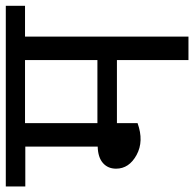

<svg xmlns="http://www.w3.org/2000/svg" viewBox="-44 -664 686 679"><g transform="rotate(-90 299.5 -324.0)"><path d="M619 -647V-579H510V-1H427V-254H204V-181Q140 -158 91.5 -184.5Q43 -211 43 -257Q43 -286 63 -303.5Q83 -321 121 -322V-578H-20V-647ZM427 -323V-579H204V-323Z"/></g></svg>

Font: Martel Sans
Style: Regular
Weight: 400
Designer: Dan Reynolds and Mathieu Réguer
Foundry: Dan Reynolds and Mathieu Réguer
Version: Version 1.001;PS 001.001;hotconv 1.0.70;makeotf.lib2.5.58329